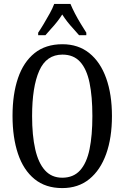

<svg xmlns="http://www.w3.org/2000/svg" viewBox="-20 -951 637 981"><path d="M298 10Q213 10 156.5 -36Q100 -82 72 -165Q44 -248 44 -359Q44 -470 72 -552Q100 -634 156.5 -679.5Q213 -725 299 -725Q380 -725 436.5 -679.5Q493 -634 522.5 -551.5Q552 -469 552 -358Q552 -247 522.5 -164.5Q493 -82 436.5 -36Q380 10 298 10ZM298 -43Q355 -43 389 -80.5Q423 -118 437.5 -188.5Q452 -259 452 -358Q452 -458 437.5 -528Q423 -598 389.5 -635Q356 -672 299 -672Q217 -672 180.5 -589.5Q144 -507 144 -358Q144 -259 160 -188.5Q176 -118 210 -80.5Q244 -43 298 -43ZM175 -784Q188 -803 203.5 -829Q219 -855 234 -882Q249 -909 257 -931H340Q349 -909 363 -882Q377 -855 393 -829Q409 -803 421 -784V-771H384Q370 -788 354.5 -804.5Q339 -821 324.5 -839.5Q310 -858 298 -877Q286 -858 271.5 -839.5Q257 -821 241.5 -804.5Q226 -788 212 -771H175Z"/></svg>

Font: Noto Serif ExtraCondensed
Style: Regular
Weight: 400
Width: 2
Designer: Monotype Design Team
Foundry: Monotype Imaging Inc.
Version: Version 2.013